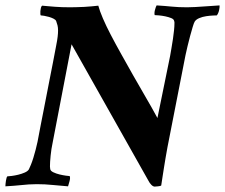

<svg xmlns="http://www.w3.org/2000/svg" viewBox="-38 -683 833 711"><path d="M222 -656Q206 -656 191.5 -656.5Q177 -657 164.5 -658Q152 -659 140.5 -660Q129 -661 118 -662Q115 -660 113.5 -654Q112 -648 111.5 -642Q111 -636 111.5 -631Q112 -626 113 -626Q117 -626 125.5 -624.5Q134 -623 143 -620.5Q152 -618 160 -614Q168 -610 170 -605Q173 -597 175 -589Q177 -581 177 -570Q177 -560 175.5 -547Q174 -534 170 -514Q164 -481 158 -451Q152 -421 146.5 -392.5Q141 -364 135.5 -336Q130 -308 124.5 -279.5Q119 -251 113 -221Q107 -191 101 -158Q98 -144 94 -128.5Q90 -113 85.5 -98.5Q81 -84 76.5 -73Q72 -62 69 -56Q65 -49 53.5 -44Q42 -39 29.5 -36Q17 -33 5.5 -31.5Q-6 -30 -10 -30Q-12 -30 -13.5 -25Q-15 -20 -16 -14Q-17 -8 -17.5 -2Q-18 4 -18 7Q-2 6 12 5Q26 4 40 2.5Q54 1 68 0Q82 -1 98 -1Q129 -1 157.5 2Q186 5 214 7Q216 1 219.5 -12Q223 -25 220 -31Q217 -31 206 -32.5Q195 -34 182.5 -37Q170 -40 159.5 -45Q149 -50 148 -57Q148 -59 147.5 -61.5Q147 -64 147 -67Q147 -82 149.5 -107Q152 -132 157 -155L227 -519L511 -15Q516 -5 522.5 1.5Q529 8 535 8Q537 8 547 7Q557 6 559 4Q562 -16 564.5 -32Q567 -48 569.5 -64Q572 -80 575 -97.5Q578 -115 582 -137L649 -479Q652 -493 656.5 -512Q661 -531 666 -549.5Q671 -568 675.5 -583Q680 -598 683 -603Q688 -611 700 -616Q712 -621 725.5 -623Q739 -625 750.5 -625.5Q762 -626 765 -626Q771 -634 773.5 -646Q776 -658 775 -663Q761 -662 746 -661Q731 -660 716 -659Q701 -658 685.5 -657Q670 -656 655 -656Q623 -656 598.5 -658.5Q574 -661 542 -663Q541 -662 539 -656.5Q537 -651 535.5 -645Q534 -639 534 -634Q534 -629 535 -627Q539 -627 550.5 -626Q562 -625 574 -622.5Q586 -620 596 -616Q606 -612 607 -605Q608 -603 608 -601Q608 -599 608 -596Q608 -586 606.5 -571Q605 -556 602.5 -539Q600 -522 597 -505Q594 -488 592 -476L545 -246Q524 -285 500.5 -325Q477 -365 454.5 -405Q432 -445 411 -482.5Q390 -520 372.5 -553.5Q355 -587 343 -615Q331 -643 326 -662Q314 -661 301 -659.5Q288 -658 274.5 -657.5Q261 -657 247.5 -656.5Q234 -656 222 -656Z"/></svg>

Font: Vermiglione
Style: Italic
Weight: 400
Italic angle: -11°
Version: Version 1.105